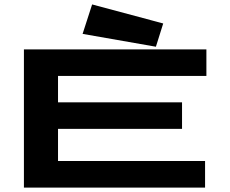

<svg xmlns="http://www.w3.org/2000/svg" viewBox="-20 -847 1040 867"><path d="M88 0V-624H912V-504H242V-385H802V-265H242V-120H906V0ZM684 -636 353 -694 396 -827 717 -741Z"/></svg>

Font: Inconsolata UltraExpanded Black
Style: Regular
Weight: 900
Width: 9
Monospace: yes
Designer: Raph Levien, Cyreal, Brenton Simpson
Foundry: Raph Levien, Cyreal, Google
Version: Version 3.001; ttfautohint (v1.8.2.53-6de2)